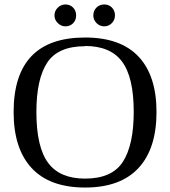

<svg xmlns="http://www.w3.org/2000/svg" viewBox="-20 -829 762 860"><path d="M361 -623V-622Q240 -622 191.5 -548.5Q143 -475 143 -327Q143 -170 196 -99Q248 -29 361 -29Q482 -29 530.5 -104.5Q579 -180 579 -328Q579 -484 526 -554Q474 -623 361 -623ZM41 -327Q41 -661 361 -661Q520 -661 600.5 -575.5Q681 -490 681 -327Q681 -163 600 -76Q519 11 361 11Q203 11 122 -76Q41 -163 41 -327ZM495 -760Q495 -740 481 -725.5Q467 -711 447 -711Q427 -711 412.5 -725.5Q398 -740 398 -760Q398 -781 412 -795Q426 -809 447 -809Q468 -809 481.5 -795Q495 -781 495 -760ZM273 -809Q294 -809 307.5 -795Q321 -781 321 -760Q321 -739 307.5 -725Q294 -711 273 -711Q254 -711 239 -725.5Q224 -740 224 -760Q224 -780 238.5 -794.5Q253 -809 273 -809Z"/></svg>

Font: Libra Serif Modern
Style: Regular
Weight: 400
Designer: Stefan Peev, Context Ltd
Foundry: Stefan Peev, Context Ltd
Version: Version 1.000